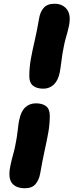

<svg xmlns="http://www.w3.org/2000/svg" viewBox="-20 -838 394 1022"><path d="M112 164Q65 164 43.5 136.5Q22 109 35 46Q38 30 42.5 12Q47 -6 52.5 -25.5Q58 -45 62 -67Q66 -86 69 -105Q72 -124 74 -141.5Q76 -159 78 -174.5Q80 -190 83 -202Q92 -246 115 -267Q138 -288 171 -288Q206 -288 225.5 -272.5Q245 -257 245 -222Q245 -176 237 -132Q229 -88 217.5 -36Q206 16 194 85Q188 119 169.5 141.5Q151 164 112 164ZM211 -366Q175 -366 155.5 -382Q136 -398 136 -432Q136 -479 144 -523Q152 -567 164 -618.5Q176 -670 188 -739Q193 -773 212 -795.5Q231 -818 270 -818Q313 -818 336 -788.5Q359 -759 347 -700Q344 -684 339 -666.5Q334 -649 328.5 -629Q323 -609 319 -587Q315 -568 312 -549Q309 -530 307 -512.5Q305 -495 302.5 -479.5Q300 -464 298 -452Q289 -409 266 -387.5Q243 -366 211 -366Z"/></svg>

Font: Shantell Sans Light ExtraBold
Style: Italic
Weight: 800
Italic angle: -11°
Version: Version 1.008;[ac192a2d6]